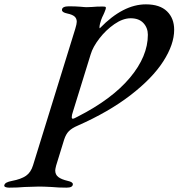

<svg xmlns="http://www.w3.org/2000/svg" viewBox="-107 -683 821 883"><path d="M-87 168Q-85 161 -76.5 156.5Q-68 152 -52 149Q-10 141 12.5 125.5Q35 110 45 77L239 -550Q246 -573 246 -583Q246 -598 236 -607Q226 -616 202 -621Q178 -626 178 -637Q178 -646 186.5 -650Q195 -654 209 -654Q240 -654 264 -652Q282 -650 292 -650L317 -651Q337 -653 365 -653Q377 -653 379 -650.5Q381 -648 379 -641Q373 -624 368 -614Q363 -605 358 -591L353 -574Q351 -566 350.5 -558.5Q350 -551 353 -554Q459 -663 564 -663Q628 -663 661 -631Q694 -599 694 -546Q694 -479 644 -401Q594 -323 493.5 -245.5Q393 -168 250 -105Q224 -94 210 -80Q196 -66 188 -41L151 79Q147 95 147 101Q147 120 161 131Q175 142 205 149Q228 154 228 164Q228 180 199 180Q161 180 131 177Q93 175 72 175Q50 175 6 177Q-27 180 -65 180Q-76 180 -82.5 177Q-89 174 -87 168ZM573 -523Q573 -555 552.5 -577Q532 -599 494 -599Q458 -599 419 -572Q380 -545 350 -506Q320 -467 310 -433L228 -168Q223 -154 223 -144Q223 -137 228 -137Q233 -137 251 -147Q408 -227 490.5 -325.5Q573 -424 573 -523Z"/></svg>

Font: EB Garamond Medium
Style: Italic
Weight: 500
Italic angle: -17.2°
Designer: Georg Duffner and Octavio Pardo
Foundry: Georg Duffner
Version: Version 1.000